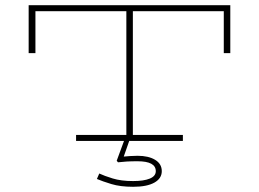

<svg xmlns="http://www.w3.org/2000/svg" viewBox="-20 -540 995 737"><path d="M116 -336H90V-520H864V-336H839V-497H490V-22H682V1H476L455 61Q467 60 479.5 59Q492 58 508 58Q550 58 575.5 73.5Q601 89 601 117Q601 145 572.5 161Q544 177 491 177Q442 177 407.5 166.5Q373 156 352 147L361 126Q380 135 412.5 145Q445 155 491 155Q532 155 555 145.5Q578 136 578 117Q578 79 508 79Q484 79 466.5 80Q449 81 433 83L428 77L456 1H272V-22H465V-497H116Z"/></svg>

Font: BhuTuka Expanded One
Style: Regular
Weight: 400
Designer: Erin McLaughlin
Version: Version 1.000; ttfautohint (v1.8.3)